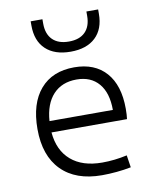

<svg xmlns="http://www.w3.org/2000/svg" viewBox="-87 -851 761 928"><g transform="rotate(-10 293.0 -387.0)"><path d="M338.4 9.8Q210 9.8 139.6 -61.5Q69.3 -132.8 69.3 -263.7Q69.3 -389.2 128.7 -458.3Q188 -527.3 295.4 -527.3Q396 -527.3 451.4 -464.8Q506.8 -402.3 506.8 -287.1Q506.8 -256.8 503.9 -236.3H133.3Q141.1 -147 197.3 -98.6Q253.4 -50.3 350.1 -50.3Q410.6 -50.3 472.2 -64L481.4 -3.9Q447.3 2.9 410.2 6.3Q373 9.8 338.4 9.8ZM133.3 -292H444.3Q444.3 -376 405.5 -421.6Q366.7 -467.3 296.4 -467.3Q224.1 -467.3 181.6 -421.4Q139.2 -375.5 133.3 -292ZM293 -604.5Q214.4 -604.5 170.9 -645.5Q127.4 -686.5 127.4 -761.7V-782.7H185.1V-761.7Q185.1 -710 213.1 -682.1Q241.2 -654.3 293 -654.3Q345.2 -654.3 373 -682.1Q400.9 -710 400.9 -761.7V-782.7H458.5V-761.7Q458.5 -686.5 415 -645.5Q371.6 -604.5 293 -604.5Z"/></g></svg>

Font: Cascadia Mono PL Light
Style: Regular
Weight: 300
Monospace: yes
Designer: Aaron Bell
Foundry: Saja Typeworks
Version: Version 2404.023; ttfautohint (v1.8.4)